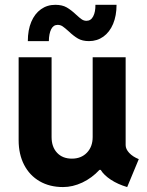

<svg xmlns="http://www.w3.org/2000/svg" viewBox="-20 -757 602 785"><path d="M493.7 -163.6Q493.7 -147.5 508.3 -131.8Q522.9 -116.2 547.4 -106.4L500 7.8Q461.9 -3.4 433.3 -22.2Q404.8 -41 391.6 -62.5H386.7Q356 -29.3 316.7 -10.7Q277.3 7.8 237.8 7.8Q183.1 7.8 142.1 -15.9Q101.1 -39.6 78.6 -83Q56.2 -126.5 56.2 -183.6V-522.9H190.9V-196.8Q190.9 -156.2 213.4 -132.3Q235.8 -108.4 273.9 -108.4Q312 -108.4 335.4 -132.8Q358.9 -157.2 358.9 -196.8V-522.9H493.7ZM93.8 -588.9Q93.8 -634.3 107.9 -667.7Q122.1 -701.2 147.5 -719.2Q172.9 -737.3 206.1 -737.3Q234.4 -737.3 252.9 -726.6Q271.5 -715.8 292 -696.3Q305.7 -683.6 314.5 -677.7Q323.2 -671.9 333.5 -671.9Q351.6 -671.9 361.1 -690.2Q370.6 -708.5 370.1 -737.3H456.5Q456.5 -692.9 442.4 -659.2Q428.2 -625.5 402.6 -607.2Q377 -588.9 343.8 -588.9Q316.9 -588.9 298.8 -599.4Q280.8 -609.9 260.3 -629.4Q245.1 -643.1 236.1 -649.2Q227.1 -655.3 215.8 -655.3Q198.2 -655.3 189.2 -637.5Q180.2 -619.6 179.7 -588.9Z"/></svg>

Font: Reddit Mono
Style: Bold
Weight: 700
Designer: Stephen Hutchings
Foundry: Reddit
Version: Version 1.009